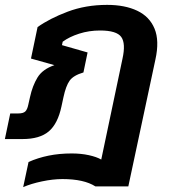

<svg xmlns="http://www.w3.org/2000/svg" viewBox="-29 -570 707 787"><path d="M66 197 88 94Q126 77 170 68Q214 59 265 59Q303 59 335 66Q367 73 386 84L473 -329Q487 -392 468 -418.5Q449 -445 381 -445Q336 -445 295.5 -432Q255 -419 228 -399L225 -385L330 -355L313 -273Q272 -261 256.5 -239.5Q241 -218 231 -171L223 -134Q208 -63 171 -31.5Q134 0 63 0H-9L13 -105H46Q66 -105 74.5 -113Q83 -121 87 -141L94 -172Q104 -218 124.5 -252Q145 -286 194 -303L98 -330L125 -459Q174 -494 248 -522Q322 -550 410 -550Q483 -550 533.5 -526Q584 -502 604.5 -452.5Q625 -403 608 -326L497 194H362Q315 164 227 164Q188 164 143 173.5Q98 183 66 197Z"/></svg>

Font: Kanit Medium
Style: Italic
Weight: 500
Italic angle: -12°
Designer: Katatrad Team
Foundry: CadsonDemak
Version: Version 2.000; ttfautohint (v1.8.3)